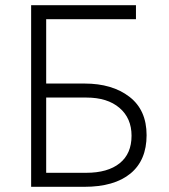

<svg xmlns="http://www.w3.org/2000/svg" viewBox="-20 -720 650 740"><path d="M100 0V-700H504V-646H158V-398H306Q412.5 -398 478.8 -347Q545 -296 545 -199Q545 -102.5 482.8 -51.2Q420.5 0 305 0ZM158 -54H312Q395.5 -54 441.2 -90.8Q487 -127.5 487 -197Q487 -264.5 440.5 -304.2Q394 -344 313 -344H158Z"/></svg>

Font: Geologica Thin
Style: Regular
Weight: 100
Designer: Sindre Bremnes, Frode Helland
Foundry: Monokrom Skriftforlag AS
Version: Version 1.010; ttfautohint (v1.8.4.7-5d5b);gftools[0.9.28]